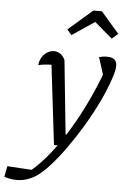

<svg xmlns="http://www.w3.org/2000/svg" viewBox="-143 -767 658 1011"><g transform="rotate(5 186.0 -262.0)"><path d="M-82 189 -71 132 58 140Q106 99 153.5 39Q201 -21 245.5 -95Q290 -169 329 -251.5Q368 -334 399 -419L400 -357L360 -482Q379 -488 402 -488Q428 -488 441 -477.5Q454 -467 454 -443Q454 -420 439 -376Q419 -316 387 -249.5Q355 -183 315.5 -117Q276 -51 234.5 7Q193 65 153.5 108Q114 151 82 171Q35 200 -16 200Q-48 200 -82 189ZM164 0 109 -463 133 -421Q94 -420 76.5 -418Q59 -416 45 -412Q47 -437 58.5 -455Q70 -473 87 -483Q104 -493 122 -493Q140 -493 155.5 -482Q171 -471 180 -451L220 -61H254L214 -2ZM354 -724 450 -613 418 -585 324 -665 205 -585 181 -613 309 -724Z"/></g></svg>

Font: Piazzolla Thin
Style: Italic
Weight: 400
Italic angle: -11.3°
Version: Version 2.005